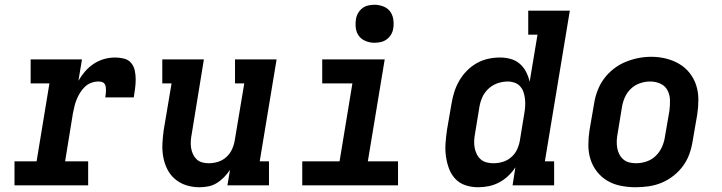

<svg xmlns="http://www.w3.org/2000/svg" viewBox="-20 -780 3040 808"><path d="M41 0V-101H134L188 -429H109V-530H325L310 -440Q322 -461 338 -479.5Q354 -498 374.5 -511.5Q395 -525 418 -531.5Q441 -538 464 -538Q483 -538 501.5 -533.5Q520 -529 531.5 -515.5Q543 -502 547 -484Q551 -466 551 -446.5Q551 -427 548.5 -408Q546 -389 543 -370H423Q424 -377 425 -384.5Q426 -392 426 -399.5Q426 -407 425 -414.5Q424 -422 420 -427.5Q416 -433 409 -435Q402 -437 394 -437Q379 -437 364 -431.5Q349 -426 337.5 -415Q326 -404 317.5 -390.5Q309 -377 303 -362.5Q297 -348 293.5 -333.5Q290 -319 287 -304L254 -101H351V0Z M819 8Q790 8 763.5 -0.5Q737 -9 716.5 -26.5Q696 -44 684 -68Q672 -92 667 -119.5Q662 -147 663.5 -175.5Q665 -204 669 -233L702 -429H663V-530H838L787 -217Q784 -202 783 -187.5Q782 -173 784 -159Q786 -145 791.5 -132.5Q797 -120 806.5 -110.5Q816 -101 829.5 -97Q843 -93 858 -93Q878 -93 897.5 -99Q917 -105 932.5 -119Q948 -133 956.5 -152Q965 -171 968 -190L1008 -429H969V-530H1144L1073 -101H1112V0H937L948 -65Q937 -49 923 -34.5Q909 -20 892 -9.5Q875 1 856 4.5Q837 8 819 8Z M1252 0V-101H1409L1463 -429H1336V-530H1599L1528 -101H1655V0ZM1556 -600Q1537 -600 1519.5 -607Q1502 -614 1491 -628Q1480 -642 1477.5 -661Q1475 -680 1478 -699Q1480 -713 1487 -725Q1494 -737 1505 -745.5Q1516 -754 1529.5 -757Q1543 -760 1556 -760Q1575 -760 1593 -753Q1611 -746 1621.5 -732Q1632 -718 1635 -699Q1638 -680 1635 -661Q1633 -647 1626 -635Q1619 -623 1607.5 -614.5Q1596 -606 1582.5 -603Q1569 -600 1556 -600Z M1992 8Q1964 8 1938.5 -0.5Q1913 -9 1895.5 -28Q1878 -47 1869 -72Q1860 -97 1856.5 -123.5Q1853 -150 1855 -177.5Q1857 -205 1861 -233L1880 -343Q1884 -368 1891.5 -392Q1899 -416 1912 -439Q1925 -462 1944 -481.5Q1963 -501 1986 -514Q2009 -527 2034 -532.5Q2059 -538 2084 -538Q2107 -538 2129 -532Q2151 -526 2167.5 -511.5Q2184 -497 2194 -477.5Q2204 -458 2209 -436L2242 -634H2203V-735H2378L2273 -101H2312V0H2137L2149 -76Q2136 -56 2118.5 -39.5Q2101 -23 2080 -12Q2059 -1 2036.5 3.5Q2014 8 1992 8ZM2057 -93Q2077 -93 2096.5 -99Q2116 -105 2132 -119Q2148 -133 2156.5 -152Q2165 -171 2168 -190L2186 -300Q2189 -316 2190 -331.5Q2191 -347 2189.5 -362Q2188 -377 2183.5 -391Q2179 -405 2169.5 -416Q2160 -427 2146 -432Q2132 -437 2117 -437Q2095 -437 2073.5 -429.5Q2052 -422 2035 -406Q2018 -390 2009 -369Q2000 -348 1997 -327L1979 -217Q1976 -202 1975.5 -187Q1975 -172 1977.5 -158Q1980 -144 1986.5 -131Q1993 -118 2003.5 -109Q2014 -100 2028 -96.5Q2042 -93 2057 -93Z M2655 8Q2624 8 2593 2Q2562 -4 2536.5 -19Q2511 -34 2492.5 -57.5Q2474 -81 2465 -109.5Q2456 -138 2456 -169.5Q2456 -201 2461 -233L2480 -343Q2484 -370 2494 -397Q2504 -424 2521 -447.5Q2538 -471 2561.5 -489.5Q2585 -508 2611.5 -519Q2638 -530 2665.5 -535.5Q2693 -541 2721 -541Q2753 -541 2783 -533.5Q2813 -526 2838.5 -511Q2864 -496 2882.5 -472.5Q2901 -449 2910 -420.5Q2919 -392 2919 -360.5Q2919 -329 2914 -297L2895 -187Q2891 -160 2881.5 -133Q2872 -106 2855 -82.5Q2838 -59 2814.5 -40.5Q2791 -22 2764.5 -11Q2738 0 2710 4Q2682 8 2655 8ZM2657 -93Q2679 -93 2701 -100.5Q2723 -108 2739.5 -124Q2756 -140 2765.5 -161Q2775 -182 2778 -203L2797 -313Q2800 -336 2799.5 -358.5Q2799 -381 2789 -400Q2779 -419 2759 -428Q2739 -437 2716 -437Q2694 -437 2672.5 -429.5Q2651 -422 2634.5 -406Q2618 -390 2609 -369Q2600 -348 2597 -327L2579 -217Q2576 -202 2575.5 -187Q2575 -172 2577.5 -157.5Q2580 -143 2586.5 -130.5Q2593 -118 2603.5 -109Q2614 -100 2628 -96.5Q2642 -93 2657 -93Z"/></svg>

Font: Iosevka Slab Extended Oblique
Style: Bold
Weight: 700
Width: 7
Italic angle: -9°
Monospace: yes
Designer: Belleve Invis
Foundry: Belleve Invis
Version: Version 11.1.1; ttfautohint (v1.8.3)